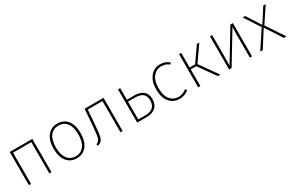

<svg xmlns="http://www.w3.org/2000/svg" viewBox="116 -1563 3931 2605"><g transform="rotate(-30 2082.0 -260.5)"><path d="M434 0V-489H148V0H114V-520H468V0Z M864 -531Q963 -531 1019 -461Q1075 -391 1075 -262Q1075 -134 1018 -62Q961 10 863 10Q764 10 707.5 -61.5Q651 -133 651 -259Q651 -387 708.5 -459Q766 -531 864 -531ZM687 -259Q687 -145 733.5 -83Q780 -21 863 -21Q945 -21 992.5 -83Q1040 -145 1040 -262Q1040 -377 993.5 -438.5Q947 -500 864 -500Q781 -500 734 -438Q687 -376 687 -259Z M1287 -520H1583V0H1549V-489H1319L1303 -283Q1298 -226 1296 -200Q1294 -174 1289.5 -138Q1285 -102 1280.5 -87.5Q1276 -73 1269 -53.5Q1262 -34 1251.5 -25.5Q1241 -17 1227.5 -8.5Q1214 0 1195 6L1185 -22Q1231 -38 1243.5 -82Q1256 -126 1269 -286Z M1953 -339Q2150 -339 2150 -175Q2150 -88 2098.5 -44Q2047 0 1960 0H1811V-520H1845V-339ZM1956 -31Q2115 -31 2115 -175Q2115 -241 2077 -275Q2039 -309 1954 -309H1845V-31Z M2474 -531Q2554 -531 2613 -480L2594 -457Q2546 -499 2475 -499Q2395 -499 2345 -436.5Q2295 -374 2295 -257Q2295 -143 2344.5 -82Q2394 -21 2474 -21Q2544 -21 2599 -68L2618 -44Q2557 10 2476 10Q2377 10 2318 -60.5Q2259 -131 2259 -257Q2259 -383 2318 -457Q2377 -531 2474 -531Z M3084 -520 2916 -279 3113 0H3074L2887 -263H2801V0H2767V-520H2801V-292H2887L3046 -520Z M3610 -520V0H3576V-384Q3576 -419 3580 -479L3290 0H3251V-520H3285V-165Q3285 -111 3282 -42L3571 -520Z M3964 -279 4150 0H4109L3942 -258L3778 0H3738L3922 -278L3763 -520H3803L3944 -299L4086 -520H4125Z"/></g></svg>

Font: Fira Sans UltraLight
Style: Regular
Weight: 200
Designer: Carrois Corporate & Edenspiekermann AG
Foundry: Carrois Corporate GbR & Edenspiekermann AG
Version: Version 4.106;PS 004.106;hotconv 1.0.70;makeotf.lib2.5.58329